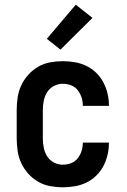

<svg xmlns="http://www.w3.org/2000/svg" viewBox="-20 -788 540 816"><path d="M247 8Q220 8 193 3Q166 -2 142.5 -15.5Q119 -29 100.5 -49.5Q82 -70 70.5 -94.5Q59 -119 55 -146Q51 -173 51 -200V-320Q51 -347 55 -374Q59 -401 70.5 -425.5Q82 -450 100.5 -470.5Q119 -491 142.5 -504.5Q166 -518 193 -523Q220 -528 247 -528Q273 -528 298.5 -523.5Q324 -519 347 -508Q370 -497 388.5 -479Q407 -461 419 -438.5Q431 -416 437 -390.5Q443 -365 443 -340V-338H332V-339Q332 -357 326.5 -374Q321 -391 310 -405Q299 -419 282 -425.5Q265 -432 247 -432Q227 -432 209 -422.5Q191 -413 180.5 -396.5Q170 -380 166 -360Q162 -340 162 -320V-200Q162 -180 166 -160Q170 -140 180.5 -123.5Q191 -107 209 -97.5Q227 -88 247 -88Q265 -88 282 -94.5Q299 -101 310 -115Q321 -129 326.5 -146Q332 -163 332 -181V-182H443V-180Q443 -155 437 -129.5Q431 -104 419 -81.5Q407 -59 388.5 -41Q370 -23 347 -12Q324 -1 298.5 3.5Q273 8 247 8ZM237 -577 179 -623 302 -768 373 -712Z"/></svg>

Font: Iosevka Algr
Style: Bold
Weight: 700
Monospace: yes
Designer: Belleve Invis
Foundry: Belleve Invis
Version: Version 26.0.2; ttfautohint (v1.8.3)